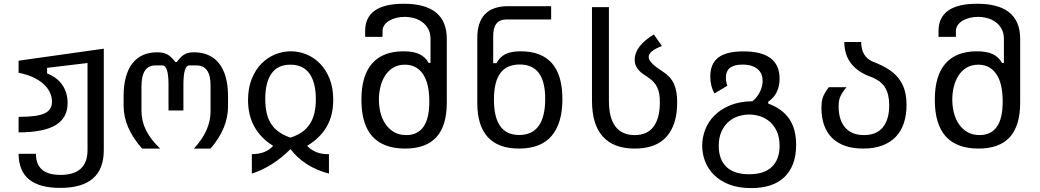

<svg xmlns="http://www.w3.org/2000/svg" viewBox="-20 -780 5458 1008"><path d="M296.4 206.5Q187.5 206.5 132.8 162.1Q78.1 117.7 77.6 27.3H168.9Q168 138.2 297.4 138.2Q368.2 138.2 403.8 105.7Q439.5 73.2 439.5 7.8V-449.2L227.1 -423.8V-394.5Q280.8 -373.5 307.9 -333Q335 -292.5 335 -239.3Q335 -161.6 272.7 -123.5Q210.4 -85.4 77.6 -85V-166.5Q126.5 -166.5 160.2 -170.9Q193.8 -175.3 214.4 -185.1Q234.9 -194.8 243.9 -210Q252.9 -225.1 252.9 -246.6Q252.9 -271.5 241.7 -295.2Q230.5 -318.8 208.3 -339.1Q186 -359.4 153.3 -374.5Q120.6 -389.6 77.6 -397.9V-461.4L524.9 -524.4V8.8Q524.9 206.5 296.4 206.5Z M726.1 0Q628.9 -109.4 628.9 -225.1V-274.9Q628.9 -332.5 640.9 -375.7Q652.8 -418.9 675.5 -447.8Q698.2 -476.6 730.7 -491Q763.2 -505.4 804.2 -505.4Q821.8 -505.4 835 -502.7Q848.1 -500 859.1 -493.9Q870.1 -487.8 880.1 -478Q890.1 -468.3 900.4 -454.6H908.7Q919.4 -469.7 929.4 -479.7Q939.5 -489.7 950 -495.4Q960.4 -501 972.4 -503.2Q984.4 -505.4 999 -505.4Q1040.5 -505.4 1073.5 -491Q1106.4 -476.6 1129.6 -447.8Q1152.8 -418.9 1165 -375.5Q1177.2 -332 1177.2 -273.9V-221.7Q1177.2 -106.4 1085.4 0H998Q1085.4 -94.2 1085.4 -194.8V-332Q1085.4 -437 1010.7 -436.5H974.1Q942.9 -436.5 942.9 -335.4V-200.2H864.7V-335.4Q864.7 -436.5 832.5 -436.5H794.9Q722.7 -436.5 722.7 -325.2V-198.2Q722.7 -144.5 746.8 -95.9Q771 -47.4 820.8 0H726.1Z M1302.2 29.3Q1375 29.3 1414.1 -14.2Q1282.2 -96.7 1282.2 -254.4Q1282.2 -317.4 1301.5 -365.5Q1320.8 -413.6 1352.5 -445.8Q1384.3 -478 1424.6 -494.4Q1464.8 -510.7 1506.8 -510.7Q1548.3 -510.7 1588.4 -494.6Q1628.4 -478.5 1659.9 -446.3Q1691.4 -414.1 1710.4 -366.5Q1729.5 -318.8 1729.5 -255.9Q1729.5 -175.3 1695.8 -116Q1662.1 -56.6 1592.3 -14.2Q1636.7 31.7 1707 29.3V131.3Q1578.1 97.7 1504.9 2.9Q1411.1 96.7 1302.2 131.3ZM1504.9 -57.6Q1540 -68.8 1565.2 -86.4Q1590.3 -104 1606.4 -128.7Q1622.6 -153.3 1630.4 -185.5Q1638.2 -217.8 1638.2 -258.8Q1638.2 -346.7 1604.7 -393.6Q1571.3 -440.4 1504.4 -440.4Q1438 -440.4 1405.3 -393.8Q1372.6 -347.2 1372.6 -260.3Q1372.6 -219.7 1379.9 -187.3Q1387.2 -154.8 1403.3 -129.9Q1419.4 -105 1444.6 -87.2Q1469.7 -69.3 1504.9 -57.6Z M2106.9 0Q1992.7 0 1935.1 -63.7Q1877.4 -127.4 1877.4 -256.3Q1877.4 -383.3 1933.8 -447Q1990.2 -510.7 2098.1 -510.7Q2149.4 -510.7 2181.2 -496.1Q2212.9 -481.4 2230.5 -449.7H2240.2V-575.7Q2240.2 -606 2228.3 -627.9Q2216.3 -649.9 2197 -664.1Q2177.7 -678.2 2153.3 -684.8Q2128.9 -691.4 2104 -691.4Q2082 -691.4 2061 -686.3Q2040 -681.2 2023.9 -671.6Q2007.8 -662.1 1998 -648.2Q1988.3 -634.3 1988.3 -616.7V-586.4H1897V-616.7Q1897 -760.3 2099.6 -760.3Q2325.7 -760.3 2325.7 -575.7V-241.7Q2325.7 -120.1 2271.2 -60.1Q2216.8 0 2106.9 0ZM2112.8 -70.8Q2171.9 -70.8 2202.9 -114Q2233.9 -157.2 2233.9 -247.1Q2233.9 -342.8 2200.2 -391.6Q2166.5 -440.4 2105.5 -440.4Q2070.3 -440.4 2044.4 -424.8Q2018.6 -409.2 2002 -383.3Q1985.4 -357.4 1977.3 -324.5Q1969.2 -291.5 1969.2 -257.3Q1969.2 -222.2 1977.5 -188.7Q1985.8 -155.3 2003.4 -129.2Q2021 -103 2048.1 -86.9Q2075.2 -70.8 2112.8 -70.8Z M2704.6 0Q2596.7 0 2541.3 -59.8Q2485.8 -119.6 2485.8 -239.3V-578.1Q2484.9 -747.6 2647.9 -747.6H2873.5V-677.7H2638.2Q2569.3 -677.7 2569.3 -591.8V-448.2H2586.4Q2603.5 -480.5 2632.8 -495.6Q2662.1 -510.7 2714.4 -510.7Q2821.3 -510.7 2877 -448.7Q2932.6 -386.7 2932.6 -259.3Q2932.6 -132.8 2876 -66.4Q2819.3 0 2704.6 0ZM2705.6 -71.3Q2774.4 -71.3 2808.3 -119.4Q2842.3 -167.5 2842.3 -260.7Q2842.3 -352.1 2808.8 -396.7Q2775.4 -441.4 2708.5 -441.4Q2640.1 -441.4 2606.7 -396Q2573.2 -350.6 2573.2 -256.8Q2573.2 -71.3 2705.6 -71.3Z M3312 0Q3201.7 0 3144.8 -63Q3087.9 -126 3087.9 -251.5V-742.7H3176.8V-251.5Q3176.8 -160.6 3211.2 -115.7Q3245.6 -70.8 3312 -70.8Q3378.9 -70.8 3411.6 -115.7Q3444.3 -160.6 3444.3 -242.2Q3444.3 -267.1 3441.2 -286.4Q3438 -305.7 3430.2 -321.8Q3422.4 -337.9 3409.9 -351.1Q3397.5 -364.3 3378.4 -376.5Q3366.7 -384.3 3354.7 -392.6Q3342.8 -400.9 3333.3 -411.6Q3323.7 -422.4 3317.9 -435.8Q3312 -449.2 3312 -466.8Q3312 -502.4 3337.9 -536.1Q3363.8 -569.8 3412.6 -599.1L3455.1 -538.6Q3417.5 -523.9 3401.6 -509.8Q3385.7 -495.6 3385.7 -481.4Q3385.7 -470.7 3392.8 -460.2Q3399.9 -449.7 3410.9 -439.9Q3421.9 -430.2 3435.1 -420.9Q3448.2 -411.6 3460.4 -403.8Q3481.4 -390.1 3495.6 -374.3Q3509.8 -358.4 3518.6 -338.9Q3527.3 -319.3 3531.2 -295.7Q3535.2 -272 3535.2 -242.2Q3535.2 -125.5 3479.7 -62.7Q3424.3 0 3312 0Z M3923.8 207.5Q3856.9 207.5 3808.3 188.5Q3759.8 169.4 3728.3 137.9Q3696.8 106.4 3681.6 66.7Q3666.5 26.9 3666.5 -15.1Q3666.5 -58.1 3682.4 -99.6Q3698.2 -141.1 3731 -173.8Q3763.7 -206.5 3813.2 -227.1Q3862.8 -247.6 3930.2 -248.5Q3942.4 -257.8 3952.1 -270.3Q3961.9 -282.7 3969 -296.6Q3976.1 -310.5 3980 -325.7Q3983.9 -340.8 3983.9 -355.5Q3983.9 -372.6 3978.3 -387.9Q3972.7 -403.3 3960 -415Q3947.3 -426.8 3927.2 -433.8Q3907.2 -440.9 3877.9 -440.9Q3835 -440.9 3813 -424.1Q3791 -407.2 3791 -372.1Q3791 -351.6 3798.3 -329.6L3731.4 -289.6Q3720.2 -308.1 3714.6 -330.8Q3709 -353.5 3709 -378.4Q3709 -445.3 3751 -477.8Q3793 -510.3 3882.8 -510.3Q3977.1 -510.3 4024.9 -474.9Q4072.8 -439.5 4072.8 -367.2Q4072.8 -327.6 4058.1 -297.1Q4043.5 -266.6 4013.2 -246.1V-236.3Q4086.9 -209 4123.3 -156.2Q4159.7 -103.5 4159.7 -19.5Q4159.7 37.1 4143.6 79.6Q4127.4 122.1 4097.2 150.6Q4066.9 179.2 4023.2 193.4Q3979.5 207.5 3923.8 207.5ZM3913.1 134.8Q3992.7 134.8 4032.7 95.7Q4072.8 56.6 4072.8 -14.2Q4072.8 -57.6 4059.1 -88.6Q4045.4 -119.6 4022.9 -139.6Q4000.5 -159.7 3971.9 -169.2Q3943.4 -178.7 3913.6 -178.7Q3883.8 -178.7 3855 -169.2Q3826.2 -159.7 3803.7 -139.6Q3781.2 -119.6 3767.3 -88.4Q3753.4 -57.1 3753.4 -13.7Q3753.4 56.6 3793.2 95.7Q3833 134.8 3913.1 134.8Z M4511.7 0Q4457 0 4416 -14.6Q4375 -29.3 4347.4 -56.9Q4319.8 -84.5 4306.2 -124Q4292.5 -163.6 4292.5 -213.9Q4292.5 -229 4293.9 -242.2Q4295.4 -255.4 4299.8 -268.1Q4304.2 -280.8 4311.8 -293.7Q4319.3 -306.6 4331.5 -322.3H4424.3Q4411.6 -307.1 4403.8 -295.2Q4396 -283.2 4391.1 -271.7Q4386.2 -260.3 4384.5 -248Q4382.8 -235.8 4382.8 -221.2Q4382.8 -186.5 4391.1 -158.9Q4399.4 -131.3 4416 -111.6Q4432.6 -91.8 4457.5 -81.3Q4482.4 -70.8 4515.6 -70.8Q4582 -70.8 4615.2 -112.1Q4648.4 -153.3 4648.4 -227.5Q4648.4 -284.2 4627.2 -319.6Q4606 -355 4556.2 -375Q4413.1 -424.8 4412.6 -559.6H4501Q4502 -481 4563 -456.1Q4610.4 -438 4644 -416.5Q4677.7 -395 4698.7 -367.4Q4719.7 -339.8 4729.5 -305.9Q4739.3 -272 4739.3 -229Q4739.3 -175.8 4725.1 -133.3Q4710.9 -90.8 4682.4 -61.3Q4653.8 -31.7 4611.3 -15.9Q4568.8 0 4511.7 0Z M5117.2 0Q5002.9 0 4945.3 -63.7Q4887.7 -127.4 4887.7 -256.3Q4887.7 -383.3 4944.1 -447Q5000.5 -510.7 5108.4 -510.7Q5159.7 -510.7 5191.4 -496.1Q5223.1 -481.4 5240.7 -449.7H5250.5V-575.7Q5250.5 -606 5238.5 -627.9Q5226.6 -649.9 5207.3 -664.1Q5188 -678.2 5163.6 -684.8Q5139.2 -691.4 5114.3 -691.4Q5092.3 -691.4 5071.3 -686.3Q5050.3 -681.2 5034.2 -671.6Q5018.1 -662.1 5008.3 -648.2Q4998.5 -634.3 4998.5 -616.7V-586.4H4907.2V-616.7Q4907.2 -760.3 5109.9 -760.3Q5335.9 -760.3 5335.9 -575.7V-241.7Q5335.9 -120.1 5281.5 -60.1Q5227.1 0 5117.2 0ZM5123 -70.8Q5182.1 -70.8 5213.1 -114Q5244.1 -157.2 5244.1 -247.1Q5244.1 -342.8 5210.4 -391.6Q5176.8 -440.4 5115.7 -440.4Q5080.6 -440.4 5054.7 -424.8Q5028.8 -409.2 5012.2 -383.3Q4995.6 -357.4 4987.5 -324.5Q4979.5 -291.5 4979.5 -257.3Q4979.5 -222.2 4987.8 -188.7Q4996.1 -155.3 5013.7 -129.2Q5031.2 -103 5058.3 -86.9Q5085.4 -70.8 5123 -70.8Z"/></svg>

Font: Hack
Style: Regular
Weight: 400
Monospace: yes
Designer: Christopher Simpkins
Foundry: Christopher Simpkins
Version: Version 2.019; ttfautohint (v1.4.1) -l 4 -r 80 -G 350 -x 0 -